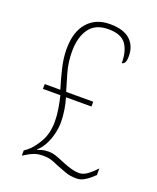

<svg xmlns="http://www.w3.org/2000/svg" viewBox="-137 -807 738 900"><g transform="rotate(20 232.0 -357.0)"><path d="M354 10Q322 10 299 1.5Q276 -7 252 -16Q235 -24 217 -30.5Q199 -37 173 -37Q146 -37 127.5 -30Q109 -23 90 -11L77 -3V-29L91 -39Q118 -60 143 -103Q168 -146 168 -206Q168 -236 162.5 -269Q157 -302 150 -331H63V-355H141Q127 -400 115 -450Q103 -500 103 -545Q103 -631 144 -677.5Q185 -724 255 -724Q323 -724 356 -694Q389 -664 389 -613Q389 -589 383 -580Q377 -571 369 -571Q369 -631 344.5 -665Q320 -699 257 -699Q192 -699 161.5 -656.5Q131 -614 131 -543Q131 -489 145 -440Q159 -391 170 -355H305V-331H178Q186 -305 191 -273Q196 -241 196 -212Q196 -186 189 -156Q182 -126 168 -99Q154 -72 134 -55L135 -53Q156 -61 168 -62.5Q180 -64 189 -64Q212 -64 238 -53.5Q264 -43 279 -37Q298 -29 318.5 -23.5Q339 -18 356 -18Q378 -18 400 -35Q422 -52 439 -71V-38Q432 -31 418.5 -19.5Q405 -8 388.5 1Q372 10 354 10Z"/></g></svg>

Font: Noto Serif Condensed Thin
Style: Regular
Weight: 100
Width: 3
Designer: Monotype Design Team
Foundry: Monotype Imaging Inc.
Version: Version 2.013; ttfautohint (v1.8.4.7-5d5b)